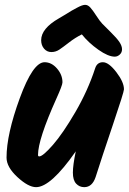

<svg xmlns="http://www.w3.org/2000/svg" viewBox="-20 -785 532 793"><path d="M373 -503Q381 -528 405 -528Q429 -528 460.5 -487Q492 -446 492 -416Q492 -405 446 -269Q400 -133 375 -54Q361 -12 328 -12Q308 -12 294.5 -26.5Q281 -41 281 -72Q281 -103 293 -160Q190 -12 129 -12Q97 -12 52 -53.5Q7 -95 7 -134Q7 -230 61.5 -379Q116 -528 164 -528Q193 -528 215.5 -502Q238 -476 238 -445Q238 -433 213 -378Q137 -209 137 -145Q137 -139 142 -139Q157 -139 198.5 -186.5Q240 -234 291.5 -322.5Q343 -411 373 -503ZM150 -619Q150 -667 223 -709Q234 -715 250 -725Q266 -735 276 -741Q286 -747 298 -753Q320 -765 331.5 -765Q343 -765 353 -754Q363 -743 377.5 -720.5Q392 -698 402 -687.5Q412 -677 437.5 -652Q463 -627 473.5 -611Q484 -595 484 -581.5Q484 -568 474.5 -559.5Q465 -551 454 -551Q427 -551 386.5 -579.5Q346 -608 318 -643Q290 -629 265 -609.5Q240 -590 225 -580Q210 -570 192 -570Q174 -570 162 -584Q150 -598 150 -619Z"/></svg>

Font: Kalam
Style: Bold
Weight: 700
Version: Version 2.001;PS 1.0;hotconv 1.0.79;makeotf.lib2.5.61930; tt